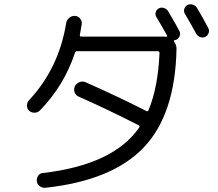

<svg xmlns="http://www.w3.org/2000/svg" viewBox="-20 -851 1040 914"><path d="M820.3 -662.1Q818.4 -662.1 816.4 -661.1Q814.5 -660.2 811.5 -660.2Q805.7 -658.2 808.6 -653.3Q819.3 -639.6 820.3 -620.1Q814.5 -306.6 664.1 -148.9Q513.7 8.8 195.3 43Q180.7 43.9 168.9 35.2Q157.2 26.4 155.3 12.2Q153.3 -2 161.6 -14.2Q169.9 -26.4 183.6 -27.3Q520.5 -66.4 642.6 -244.1Q647.5 -251 639.6 -254.9Q488.3 -332 353.5 -391.6Q339.8 -397.5 335 -412.1Q330.1 -426.8 336.9 -441.4Q344.7 -455.1 359.9 -460.4Q375 -465.8 388.7 -459Q551.8 -386.7 676.8 -322.3Q683.6 -319.3 686.5 -325.2Q732.4 -435.5 739.3 -597.7Q739.3 -606.4 731.4 -607.4H347.7Q337.9 -607.4 336.9 -599.6Q284.2 -441.4 169.9 -325.2Q159.2 -314.5 144 -314.5Q128.9 -314.5 118.2 -324.2Q108.4 -334 108.4 -348.6Q108.4 -363.3 118.2 -374Q259.8 -525.4 294.9 -740.2Q296.9 -754.9 309.1 -765.6Q321.3 -776.4 336.9 -775.4Q351.6 -774.4 361.3 -762.7Q371.1 -751 369.1 -736.3Q368.2 -731.4 360.4 -685.5Q358.4 -676.8 366.2 -676.8H762.7Q763.7 -676.8 766.6 -676.3Q769.5 -675.8 771.5 -675.8Q773.4 -675.8 774.9 -677.7Q776.4 -679.7 775.4 -681.6Q741.2 -743.2 724.6 -769.5Q717.8 -780.3 721.2 -792.5Q724.6 -804.7 735.8 -811Q747.1 -817.4 760.3 -813Q773.4 -808.6 780.3 -797.9Q822.3 -726.6 834 -703.1Q839.8 -692.4 835.4 -680.2Q831.1 -668 820.3 -662.1ZM914.1 -690.4Q894.5 -726.6 860.4 -785.2Q853.5 -795.9 857.4 -808.6Q861.3 -821.3 872.1 -827.1Q883.8 -833 897 -829.1Q910.2 -825.2 917 -814.5Q943.4 -771.5 971.7 -716.8Q977.5 -706.1 973.1 -693.8Q968.8 -681.6 958 -675.8Q946.3 -669.9 933.6 -674.3Q920.9 -678.7 914.1 -690.4Z"/></svg>

Font: Rounded Mgen+ 1m regular
Style: Regular
Weight: 400
Designer: [Source Han Sans]
Ryoko NISHIZUKA  (kana & ideographs); Paul D. Hunt (Latin, Greek & Cyrillic); Wenlong ZHANG  (bopomofo
Version: Version 1.059.20150602